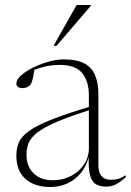

<svg xmlns="http://www.w3.org/2000/svg" viewBox="-20 -738 523 768"><path d="M353.5 -315.5V-302.5Q262 -274 208.2 -251Q154.5 -228 128.2 -207Q102 -186 94 -164.8Q86 -143.5 86 -119Q86 -72.5 114.2 -44.8Q142.5 -17 191.5 -17Q230 -17 262.8 -33.5Q295.5 -50 315.5 -79.2Q335.5 -108.5 335.5 -146V-355.5Q335.5 -413 308.8 -445.8Q282 -478.5 218 -478.5Q187.5 -478.5 156 -470.8Q124.5 -463 87 -446.5L118.5 -464Q116 -447 113.2 -433.2Q110.5 -419.5 107.2 -410.2Q104 -401 100 -397Q95 -391.5 86.5 -388.5Q78 -385.5 69.5 -385.5Q58 -385.5 51.8 -390.5Q45.5 -395.5 45.5 -404Q45.5 -420 65 -437Q84.5 -454 114.2 -468.5Q144 -483 176 -491.8Q208 -500.5 233.5 -500.5Q288.5 -500.5 318.8 -483.5Q349 -466.5 361.2 -435.2Q373.5 -404 373.5 -361.5V-79Q373.5 -55.5 380.2 -42.5Q387 -29.5 398.5 -24.2Q410 -19 423.5 -19Q439.5 -19 451.5 -22.2Q463.5 -25.5 483 -37V-29.5Q464.5 -12 446 -1.8Q427.5 8.5 405 8.5Q379.5 8.5 362.8 -1.8Q346 -12 339.2 -41Q332.5 -70 335.5 -125.5L339.5 -127.5Q329.5 -80.5 306.5 -50.2Q283.5 -20 251.2 -5Q219 10 182 10Q119 10 82.2 -22Q45.5 -54 45.5 -115.5Q45.5 -144.5 55.2 -168Q65 -191.5 95.8 -213.8Q126.5 -236 188.2 -260.5Q250 -285 353.5 -315.5ZM194 -554.5 286.5 -718H343V-714.5L206 -554.5Z"/></svg>

Font: Newsreader 60pt ExtraLight
Style: Regular
Weight: 250
Designer: Hugues Gentile
Foundry: Production Type
Version: Version 1.003